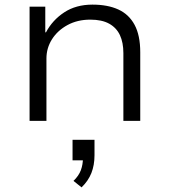

<svg xmlns="http://www.w3.org/2000/svg" viewBox="-20 -523 733 831"><path d="M108 0V-494H176V-383H179Q207 -436 258 -469.5Q309 -503 380 -503Q446 -503 492 -482Q538 -461 562.5 -415.5Q587 -370 587 -297V0H514V-293Q514 -339 499 -371Q484 -403 452.5 -420.5Q421 -438 371 -438Q315 -438 272 -414.5Q229 -391 205 -353Q181 -315 181 -270V0ZM333 288 298 260Q321 238 330 213.5Q339 189 339 161L352 171H294V82H389V149Q389 192 375.5 226Q362 260 333 288Z"/></svg>

Font: Nunito Sans 7pt SemiExpanded Light
Style: Regular
Weight: 300
Width: 6
Designer: Vernon Adams
Foundry: Vernon Adams
Version: Version 3.101;gftools[0.9.27]